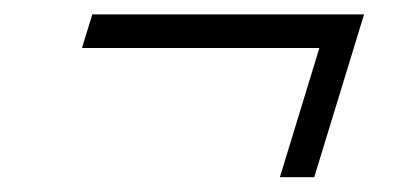

<svg xmlns="http://www.w3.org/2000/svg" viewBox="-20 -354 556 260"><path d="M105 -334.5H473L405.5 -114H359L412.5 -289H91Z"/></svg>

Font: Newsreader 16pt 16pt
Style: Italic
Weight: 400
Italic angle: -17°
Version: Version 1.003